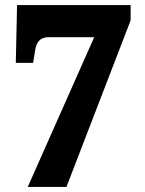

<svg xmlns="http://www.w3.org/2000/svg" viewBox="-20 -734 571 754"><path d="M89 0 350 -588H172Q147 -588 134.5 -575Q122 -562 118 -537L110 -487H42L47 -714H493V-654L241 0Z"/></svg>

Font: Noto Serif SemiCondensed Black
Style: Regular
Weight: 900
Width: 4
Designer: Monotype Design Team
Foundry: Monotype Imaging Inc.
Version: Version 2.014; ttfautohint (v1.8.4.7-5d5b)